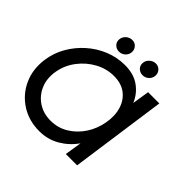

<svg xmlns="http://www.w3.org/2000/svg" viewBox="-172 -777 942 942"><g transform="rotate(45 299.0 -306.0)"><path d="M466.5 -500H544.5L474 0H395.5L409.5 -88Q377.5 -42.5 330 -14.8Q282.5 13 224 13Q151 13 95.5 -23Q40 -59 12.8 -119.2Q-14.5 -179.5 -4.5 -253Q3 -307 30 -354.2Q57 -401.5 97.8 -437.5Q138.5 -473.5 188.5 -493.8Q238.5 -514 292.5 -514Q353.5 -514 393.5 -485.5Q433.5 -457 452.5 -411ZM226.5 -62.5Q277.5 -62.5 319.2 -88Q361 -113.5 388.8 -156Q416.5 -198.5 425.5 -250Q435 -302.5 422 -345.2Q409 -388 376 -413Q343 -438 292.5 -438Q241 -438 194.8 -412.8Q148.5 -387.5 116.2 -344.8Q84 -302 75 -250Q66 -197.5 83.8 -155Q101.5 -112.5 139.2 -87.5Q177 -62.5 226.5 -62.5ZM225 -539.5Q206.5 -539.5 194 -551.8Q181.5 -564 183 -582.5Q184 -600.5 198.2 -613.5Q212.5 -626.5 231 -626.5Q249 -626.5 260.8 -613.5Q272.5 -600.5 271.5 -582.5Q270 -564 256.5 -551.8Q243 -539.5 225 -539.5ZM388.5 -539.5Q370 -539.5 357.5 -551.8Q345 -564 346.5 -582.5Q347.5 -600.5 361.8 -613.5Q376 -626.5 394.5 -626.5Q412.5 -626.5 424.2 -613.5Q436 -600.5 435 -582.5Q433.5 -564 420 -551.8Q406.5 -539.5 388.5 -539.5Z"/></g></svg>

Font: Urbanist
Style: Italic
Weight: 400
Italic angle: -8°
Designer: Corey Hu
Foundry: Corey Hu
Version: Version 1.330; ttfautohint (v1.8.4.7-5d5b)